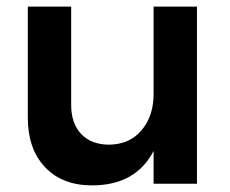

<svg xmlns="http://www.w3.org/2000/svg" viewBox="-20 -555 696 580"><path d="M575 -535V0H444V-99Q390 5 258 5Q168 5 116 -50Q64 -105 64 -200V-535H195V-238Q195 -182 225.5 -150Q256 -118 310 -118Q372 -119 408 -162Q444 -205 444 -271V-535Z"/></svg>

Font: Montserrat Medium
Style: Regular
Weight: 500
Designer: Julieta Ulanovsky
Foundry: Julieta Ulanovsky
Version: Version 6.001